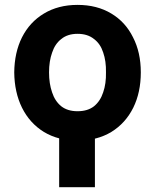

<svg xmlns="http://www.w3.org/2000/svg" viewBox="-20 -573 653 797"><path d="M374 -20.5Q374 35.2 374 204.1Q336.9 204.1 225.6 204.1Q225.6 147.5 225.6 -20.5Q262.7 -20.5 374 -20.5ZM301.8 10.7Q221.7 10.7 162.1 -25.4Q103.5 -61.5 71.3 -126Q40 -189.5 39.1 -272.5Q40 -355.5 71.3 -418Q103.5 -481.4 162.1 -516.6Q221.7 -552.7 301.8 -552.7Q382.8 -552.7 442.4 -516.6Q501 -481.4 532.2 -418Q564.5 -355.5 564.5 -272.5Q564.5 -189.5 533.2 -126Q501 -61.5 442.4 -25.4Q382.8 10.7 301.8 10.7ZM301.8 -111.3Q343.8 -111.3 370.1 -131.8Q396.5 -153.3 408.2 -189.5Q420.9 -225.6 419.9 -272.5Q420.9 -319.3 408.2 -355.5Q396.5 -391.6 370.1 -411.1Q343.8 -432.6 301.8 -432.6Q260.7 -432.6 234.4 -411.1Q208 -390.6 196.3 -354.5Q183.6 -319.3 183.6 -272.5Q183.6 -225.6 196.3 -189.5Q208 -153.3 234.4 -131.8Q260.7 -111.3 301.8 -111.3Z"/></svg>

Font: DeepSea
Style: Bold
Weight: 700
Designer: Stem
Version: Version 3.019;git-0a5106e0b